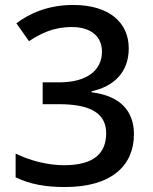

<svg xmlns="http://www.w3.org/2000/svg" viewBox="-20 -744 615 774"><path d="M499 -549C499 -651 423 -724 275 -724C174 -724 99 -690 46 -650L97 -578C144 -609 195 -635 270 -635C344 -635 391 -599 391 -536C391 -462 333 -412 218 -412H152V-324H217C342 -324 408 -289 408 -207C408 -127 360 -78 238 -78C176 -78 103 -95 43 -125V-29C102 -1 164 10 242 10C434 10 520 -80 520 -203C520 -298 463 -358 349 -372V-376C438 -395 499 -452 499 -549Z"/></svg>

Font: Noto Sans Georgian Medium
Style: Regular
Weight: 500
Designer: Monotype Design Team, Akaki Razmadze
Foundry: Google LLC
Version: Version 2.005